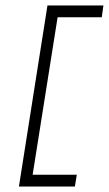

<svg xmlns="http://www.w3.org/2000/svg" viewBox="-20 -610 397 700"><path d="M49 70H253L260 27H99L190 -547H351L357 -590H153Z"/></svg>

Font: Charger Sport
Style: HLExtObl
Weight: 100
Designer: Jasper
Foundry: Cannot Into Space Fonts
Version: Version 1.1